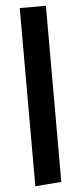

<svg xmlns="http://www.w3.org/2000/svg" viewBox="-59 -762 397 936"><g transform="rotate(-5 139.5 -294.0)"><path d="M75 142V-730H203V132Z"/></g></svg>

Font: Arima Thin
Style: Regular
Weight: 100
Designer: Joana Correia and Natanael Gama
Foundry: NDISCOVER
Version: Version 1.101;gftools[0.9.23]